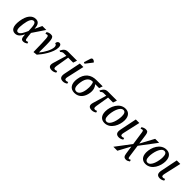

<svg xmlns="http://www.w3.org/2000/svg" viewBox="309 -2399 4236 4236"><g transform="rotate(45 2427.0 -281.0)"><path d="M188 10C272 10 318 -55 356 -131H360C364 -28 380 7 440 7C479 7 516 -13 539 -29L525 -68C511 -60 493 -53 480 -53C449 -53 445 -85 429 -251L621 -536H498L423 -376H418C414 -510 359 -546 289 -546C178 -546 91 -451 63 -257C36 -65 94 10 188 10ZM215 -55C163 -55 148 -118 169 -266C189 -410 230 -482 285 -482C345 -482 356 -408 361 -244C324 -164 281 -55 215 -55Z M658 -506 669 -461C687 -472 699 -476 713 -476C758 -476 756 -433 766 9L858 -1C941 -93 1089 -297 1089 -455C1089 -517 1066 -542 1030 -542C996 -542 968 -517 966 -466C996 -467 1018 -444 1018 -396C1018 -312 941 -164 859 -72H857C857 -463 864 -540 763 -540C727 -540 690 -529 658 -506Z M1336 10C1378 10 1416 -7 1443 -26L1431 -66C1411 -56 1398 -51 1377 -51C1343 -51 1335 -75 1343 -131L1395 -445H1550L1580 -536H1306C1227 -536 1192 -504 1149 -420L1181 -409C1209 -436 1231 -445 1255 -445H1338L1243 -127C1216 -36 1247 10 1336 10Z M1744 -605 1866 -763 1867 -775C1832 -812 1777 -828 1760 -775L1711 -620ZM1683 10C1724 10 1759 -7 1787 -26L1775 -66C1755 -56 1741 -51 1721 -51C1686 -51 1674 -75 1687 -131L1778 -536H1668L1587 -136C1567 -34 1601 10 1683 10Z M2039 10C2185 10 2266 -100 2286 -239C2300 -343 2270 -407 2230 -453H2353L2381 -536H2184C2023 -536 1895 -450 1867 -248C1845 -89 1906 10 2039 10ZM2048 -43C1972 -43 1953 -122 1970 -243C1992 -404 2069 -453 2142 -453H2160C2178 -421 2196 -341 2181 -236C2164 -115 2118 -43 2048 -43Z M2581 10C2623 10 2661 -7 2688 -26L2676 -66C2656 -56 2643 -51 2622 -51C2588 -51 2580 -75 2588 -131L2640 -445H2795L2825 -536H2551C2472 -536 2437 -504 2394 -420L2426 -409C2454 -436 2476 -445 2500 -445H2583L2488 -127C2461 -36 2492 10 2581 10Z M2978 10C3167 10 3255 -205 3255 -349C3255 -489 3181 -546 3089 -546C2902 -546 2811 -337 2811 -187C2811 -55 2879 10 2978 10ZM2992 -44C2946 -44 2917 -78 2917 -166C2917 -285 2970 -492 3075 -492C3120 -492 3148 -458 3148 -370C3148 -254 3099 -44 2992 -44Z M3429 10C3470 10 3505 -7 3533 -26L3521 -66C3501 -56 3487 -51 3467 -51C3432 -51 3420 -75 3433 -131L3524 -536H3414L3333 -136C3313 -34 3347 10 3429 10Z M3490 240H3614L3767 -44L3796 152C3806 223 3833 247 3886 247C3917 247 3942 236 3978 211L3965 172C3953 179 3936 187 3923 187C3903 187 3898 172 3890 111L3853 -153L4142 -536H4018L3844 -214L3811 -448C3800 -518 3783 -540 3728 -540C3700 -540 3665 -532 3622 -504L3634 -465C3646 -472 3664 -480 3678 -480C3698 -480 3705 -469 3712 -423L3757 -113Z M4256 10C4445 10 4533 -205 4533 -349C4533 -489 4459 -546 4367 -546C4180 -546 4089 -337 4089 -187C4089 -55 4157 10 4256 10ZM4270 -44C4224 -44 4195 -78 4195 -166C4195 -285 4248 -492 4353 -492C4398 -492 4426 -458 4426 -370C4426 -254 4377 -44 4270 -44Z M4707 10C4748 10 4783 -7 4811 -26L4799 -66C4779 -56 4765 -51 4745 -51C4710 -51 4698 -75 4711 -131L4802 -536H4692L4611 -136C4591 -34 4625 10 4707 10Z"/></g></svg>

Font: Noto Serif Condensed Medium
Style: Italic
Weight: 500
Width: 3
Italic angle: -12°
Designer: Monotype Design Team
Foundry: Monotype Imaging Inc.
Version: Version 2.013